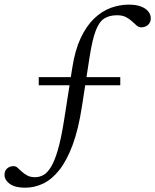

<svg xmlns="http://www.w3.org/2000/svg" viewBox="-47 -696 688 850"><path d="M124.5 -318.5V-354.5H485.5V-318.5ZM64.5 135Q19.5 135 -3.8 118Q-27 101 -27 77.5Q-27 60 -15.5 49.8Q-4 39.5 13.5 39.5Q23 39.5 31.2 47Q39.5 54.5 49.8 64Q60 73.5 74 81Q88 88.5 108.5 88.5Q128 88.5 145.8 78.5Q163.5 68.5 179.5 41.8Q195.5 15 209.8 -34.5Q224 -84 236.5 -163L273 -396Q285 -473.5 310 -527Q335 -580.5 369 -613.2Q403 -646 442.5 -660.8Q482 -675.5 524 -675.5Q555.5 -675.5 577 -667.2Q598.5 -659 609.5 -645.2Q620.5 -631.5 620.5 -615Q620.5 -597 608.5 -586Q596.5 -575 578 -575Q567.5 -575 558 -583Q548.5 -591 537.2 -601.8Q526 -612.5 510.2 -620.5Q494.5 -628.5 471 -628.5Q437.5 -628.5 414.8 -614.2Q392 -600 377 -560.8Q362 -521.5 350 -446L316 -226.5Q300.5 -124.5 274.8 -55Q249 14.5 216 56.2Q183 98 144.5 116.5Q106 135 64.5 135Z"/></svg>

Font: Newsreader 16pt
Style: Italic
Weight: 400
Italic angle: -17°
Designer: Hugues Gentile
Foundry: Production Type
Version: Version 1.003